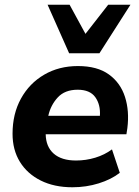

<svg xmlns="http://www.w3.org/2000/svg" viewBox="-20 -780 589 811"><path d="M286 11Q209 11 152 -17.5Q95 -46 64 -96.5Q33 -147 33 -215Q33 -299 68.5 -363.5Q104 -428 166.5 -464.5Q229 -501 309 -501Q391 -501 440 -465.5Q489 -430 508 -370.5Q527 -311 518 -239L514 -213H173Q174 -160 207 -131Q240 -102 301 -102Q343 -102 382.5 -114Q422 -126 453 -149L486 -50Q450 -22 397 -5.5Q344 11 286 11ZM308 -401Q254 -401 224 -368.5Q194 -336 184 -291H402Q405 -338 382.5 -369.5Q360 -401 308 -401ZM272 -555 181 -760H274L341 -637L437 -760H531L400 -555Z"/></svg>

Font: Nunito Sans ExtraBold
Style: Italic
Weight: 800
Italic angle: -9°
Designer: Vernon Adams
Foundry: Vernon Adams
Version: Version 3.006; ttfautohint (v1.8.3)